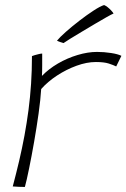

<svg xmlns="http://www.w3.org/2000/svg" viewBox="-20 -739 500 760"><path d="M146 -438.5Q172.5 -466 209.2 -487.5Q246 -509 286.8 -521.2Q327.5 -533.5 364 -533.5Q392 -533.5 419.5 -529.2Q447 -525 460.5 -518L440 -476Q429 -481.5 410.5 -487.5Q392 -493.5 359.5 -493.5Q323.5 -493.5 283 -478.8Q242.5 -464 205.5 -439.8Q168.5 -415.5 143 -386.5Q140.5 -345.5 132.8 -290Q125 -234.5 115 -177.2Q105 -120 95.2 -72.2Q85.5 -24.5 78.5 1Q71 1 55.2 0.5Q39.5 0 30.5 -1Q44 -52 55.8 -102Q67.5 -152 76.8 -202Q86 -252 92.8 -303.2Q99.5 -354.5 103 -407.5Q106.5 -460.5 106.5 -517Q110 -518.5 117.8 -520.8Q125.5 -523 134 -525Q142.5 -527 147 -527Q147 -508 147 -481Q147 -454 146 -438.5ZM392 -719Q398.5 -716.5 405.5 -711Q412.5 -705.5 419 -698.8Q425.5 -692 429.5 -685.5Q422 -682.5 402 -671.2Q382 -660 356 -644.5Q330 -629 304 -613.5Q278 -598 258.2 -585.8Q238.5 -573.5 231.5 -568.5Q229 -569.5 225.2 -570.5Q221.5 -571.5 217.8 -572.8Q214 -574 210.8 -575.5Q207.5 -577 205.5 -578Q216 -591 240.5 -612.8Q265 -634.5 294.5 -657.2Q324 -680 350.5 -697.2Q377 -714.5 392 -719Z"/></svg>

Font: Grandstander Thin Thin
Style: Italic
Weight: 250
Italic angle: -15°
Version: Version 1.200